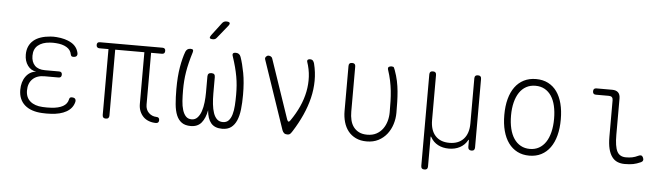

<svg xmlns="http://www.w3.org/2000/svg" viewBox="-55 -1014 4909 1423"><g transform="rotate(5 2400.0 -302.5)"><path d="M498 -458Q500 -450 499 -444Q498 -438 494.5 -433.5Q491 -429 484.5 -427Q478 -425 469 -425Q465 -425 461.5 -426Q458 -427 456 -429Q454 -431 452.5 -434.5Q451 -438 450 -442Q444 -475 413 -493.5Q382 -512 334 -515Q323 -516 311 -516Q299 -516 288 -515Q232 -511 200 -484Q168 -457 168 -407Q168 -361 193.5 -334.5Q219 -308 270 -308H375Q386 -308 391.5 -302.5Q397 -297 397 -286Q397 -275 391.5 -269Q386 -263 375 -263H270Q214 -263 182 -232Q150 -201 150 -147Q150 -95 183.5 -66.5Q217 -38 275 -35Q291 -34 307.5 -34Q324 -34 340 -35Q394 -38 426.5 -56Q459 -74 466 -108Q467 -113 468.5 -116Q470 -119 472 -121Q474 -123 477.5 -124Q481 -125 485 -125Q494 -125 500.5 -123Q507 -121 510.5 -116.5Q514 -112 515 -106Q516 -100 514 -92Q502 -45 456.5 -19Q411 7 340 10Q324 11 307.5 11Q291 11 275 10Q235 8 202.5 -3Q170 -14 147 -34Q124 -54 112 -82.5Q100 -111 100 -147Q100 -207 129 -247Q158 -287 206 -292Q167 -296 142.5 -329.5Q118 -363 118 -411Q118 -446 130 -472.5Q142 -499 164 -517.5Q186 -536 217.5 -546.5Q249 -557 288 -560Q299 -561 311 -561Q323 -561 334 -560Q400 -555 443.5 -530Q487 -505 498 -458Z M1123 10Q1095 10 1070.5 1Q1046 -8 1029 -25Q1012 -42 1002 -66Q992 -90 992 -120V-505H775V-15Q775 -3 769 3.5Q763 10 750 10Q737 10 731 3.5Q725 -3 725 -15V-505H658Q647 -505 641 -511Q635 -517 635 -528Q635 -539 640.5 -544.5Q646 -550 657 -550H1123Q1134 -550 1139.5 -544.5Q1145 -539 1145 -528Q1145 -517 1139.5 -511Q1134 -505 1123 -505H1042V-120Q1042 -82 1065.5 -59Q1089 -36 1123 -35Q1134 -35 1139.5 -29.5Q1145 -24 1145 -13Q1145 -2 1139.5 4Q1134 10 1123 10Z M1667 -560Q1681 -560 1690.5 -553.5Q1700 -547 1705 -533Q1722 -485 1735 -416Q1748 -347 1748 -254Q1748 -194 1742.5 -145.5Q1737 -97 1722 -62.5Q1707 -28 1681.5 -9Q1656 10 1615 10Q1560 10 1532.5 -22.5Q1505 -55 1500 -118Q1489 -58 1461 -24Q1433 10 1381 10Q1340 10 1314.5 -8Q1289 -26 1275 -59.5Q1261 -93 1256.5 -142Q1252 -191 1252 -254Q1252 -348 1264 -417.5Q1276 -487 1294 -535Q1299 -547 1308 -553.5Q1317 -560 1331 -560Q1345 -560 1349 -554Q1353 -548 1349 -535Q1336 -493 1327 -456.5Q1318 -420 1312.5 -386.5Q1307 -353 1304.5 -320Q1302 -287 1302 -251Q1302 -208 1304.5 -170Q1307 -132 1316 -103Q1325 -74 1341 -57Q1357 -40 1384 -40Q1410 -40 1427.5 -59Q1445 -78 1455 -108Q1465 -138 1469 -174.5Q1473 -211 1473 -246V-367Q1473 -381 1480 -387.5Q1487 -394 1501 -394Q1515 -394 1521.5 -387.5Q1528 -381 1528 -367V-243Q1528 -203 1532 -166Q1536 -129 1545.5 -101Q1555 -73 1572 -56.5Q1589 -40 1616 -40Q1643 -40 1659 -57Q1675 -74 1683.5 -103Q1692 -132 1694.5 -170Q1697 -208 1697 -251Q1697 -287 1694.5 -319.5Q1692 -352 1686 -385.5Q1680 -419 1670.5 -455Q1661 -491 1647 -533Q1642 -547 1647.5 -553.5Q1653 -560 1667 -560ZM1518 -659Q1512 -651 1505 -648Q1498 -645 1489 -645Q1470 -645 1466.5 -652Q1463 -659 1474 -674L1546 -769Q1552 -777 1559.5 -781Q1567 -785 1578 -785Q1598 -785 1602.5 -777Q1607 -769 1594 -753Z M2062 -19 1888 -531Q1886 -537 1888 -542.5Q1890 -548 1893.5 -551.5Q1897 -555 1901.5 -557.5Q1906 -560 1910 -560Q1920 -560 1928.5 -555.5Q1937 -551 1940 -541L2090 -100Q2095 -87 2101 -86Q2107 -85 2115 -97Q2153 -152 2178 -207.5Q2203 -263 2214 -319Q2225 -375 2222 -430.5Q2219 -486 2200 -541Q2199 -546 2200 -549.5Q2201 -553 2204 -555.5Q2207 -558 2211 -559Q2215 -560 2220 -560Q2235 -560 2242 -551.5Q2249 -543 2252 -531Q2268 -468 2267.5 -403.5Q2267 -339 2251.5 -275Q2236 -211 2207 -146.5Q2178 -82 2138 -19Q2130 -6 2122.5 2Q2115 10 2100 10Q2085 10 2076 2.5Q2067 -5 2062 -19Z M2508 -535Q2508 -548 2514 -554Q2520 -560 2533 -560Q2546 -560 2552 -554Q2558 -548 2558 -535V-200Q2558 -166 2565 -137Q2572 -108 2588 -86.5Q2604 -65 2629 -52.5Q2654 -40 2690 -40Q2730 -40 2758.5 -55.5Q2787 -71 2805.5 -96.5Q2824 -122 2833 -154Q2842 -186 2842 -220Q2842 -264 2841 -303Q2840 -342 2836 -379.5Q2832 -417 2824 -455Q2816 -493 2802 -535Q2801 -537 2801 -539V-543Q2801 -553 2810 -556.5Q2819 -560 2827 -560Q2841 -560 2844.5 -553Q2848 -546 2852 -535Q2867 -494 2875 -456Q2883 -418 2886.5 -379.5Q2890 -341 2891 -302Q2892 -263 2892 -220Q2892 -177 2879 -135.5Q2866 -94 2840.5 -61.5Q2815 -29 2777.5 -9.5Q2740 10 2690 10Q2644 10 2609.5 -6.5Q2575 -23 2552.5 -51.5Q2530 -80 2519 -118.5Q2508 -157 2508 -200Z M3135 180Q3122 180 3116 174Q3110 168 3110 155V-525Q3110 -538 3116 -544Q3122 -550 3135 -550Q3148 -550 3154 -544Q3160 -538 3160 -525V-190Q3160 -115 3197 -74Q3234 -33 3302 -33Q3370 -33 3407.5 -74Q3445 -115 3445 -190V-525Q3445 -538 3451 -544Q3457 -550 3470 -550Q3483 -550 3489 -544Q3495 -538 3495 -525V-15Q3495 -3 3489 3.5Q3483 10 3470 10Q3458 10 3451.5 3.5Q3445 -3 3445 -15V-60Q3445 -68 3443.5 -68.5Q3442 -69 3438 -62Q3419 -28 3383.5 -9Q3348 10 3302 10Q3256 10 3221 -8.5Q3186 -27 3167 -61Q3163 -68 3161.5 -68Q3160 -68 3160 -60V155Q3160 168 3154 174Q3148 180 3135 180Z M3900 10Q3850 10 3811 -10Q3772 -30 3745 -67Q3718 -104 3704 -156.5Q3690 -209 3690 -275Q3690 -341 3704 -393.5Q3718 -446 3745 -483Q3772 -520 3811.5 -540Q3851 -560 3902 -560Q3953 -560 3992 -540Q4031 -520 4057 -483.5Q4083 -447 4096.5 -395Q4110 -343 4110 -278Q4110 -211 4096 -158Q4082 -105 4055 -67.5Q4028 -30 3989 -10Q3950 10 3900 10ZM3900 -40Q3938 -40 3967.5 -56.5Q3997 -73 4017.5 -103.5Q4038 -134 4049 -178.5Q4060 -223 4060 -278Q4060 -331 4050 -374Q4040 -417 4020 -447Q4000 -477 3970.5 -493.5Q3941 -510 3902 -510Q3863 -510 3833 -493.5Q3803 -477 3782.5 -446.5Q3762 -416 3751 -372.5Q3740 -329 3740 -275Q3740 -221 3750.5 -177.5Q3761 -134 3781.5 -103.5Q3802 -73 3832 -56.5Q3862 -40 3900 -40Z M4530 -200Q4530 -114 4549 -77Q4568 -40 4615 -40Q4640 -40 4661 -44Q4682 -48 4707 -60Q4719 -66 4727.5 -63.5Q4736 -61 4741 -50Q4747 -38 4744 -28.5Q4741 -19 4730 -14Q4699 0 4673 5Q4647 10 4610 10Q4580 10 4556 0Q4532 -10 4515 -33Q4498 -56 4489 -92.5Q4480 -129 4480 -182V-453Q4480 -468 4472.5 -475.5Q4465 -483 4450 -483H4353Q4341 -483 4335.5 -489Q4330 -495 4330 -507Q4330 -519 4336 -524.5Q4342 -530 4354 -530H4470Q4500 -530 4515 -515Q4530 -500 4530 -470Z"/></g></svg>

Font: Maple Mono NL Thin
Style: Regular
Weight: 250
Monospace: yes
Designer: subframe7536
Version: Version 7.000